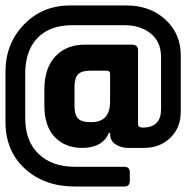

<svg xmlns="http://www.w3.org/2000/svg" viewBox="-39 -623 680 701"><path d="M485 -157Q549 -159 549 -224V-414Q549 -471 511 -501Q473 -531 415 -531H225Q143 -531 98 -484.5Q53 -438 53 -353V-192Q53 -108 102 -61Q151 -14 235 -14H415Q435 -14 435 7V37Q435 58 415 58H235Q123 58 52 -7Q-19 -72 -19 -178V-361Q-19 -463 48 -533Q115 -603 217 -603H423Q509 -603 565 -551.5Q621 -500 621 -421V-215Q621 -157 583 -120Q545 -83 487 -83H429Q403 -83 383 -96Q363 -109 363 -134V-138H359Q335 -83 261 -83Q199 -83 161 -122.5Q123 -162 123 -238V-297Q123 -374 163 -417Q203 -460 271 -460H443Q465 -460 465 -439V-169Q465 -157 485 -157ZM363 -253V-353Q363 -365 351 -365H291Q259 -365 246 -351.5Q233 -338 233 -306V-235Q233 -204 246 -190.5Q259 -177 291 -177H295Q363 -177 363 -253Z"/></svg>

Font: RajdhaniMono
Style: Bold
Weight: 700
Monospace: yes
Designer: Satya Rajpurohit, Jyotish Sonowal
Foundry: Indian Type Foundry
Version: Version 1.201;PS 1.0;hotconv 1.0.78;makeotf.lib2.5.61930; tt